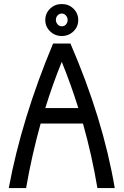

<svg xmlns="http://www.w3.org/2000/svg" viewBox="-20 -953 626 973"><path d="M24.4 0Q89.8 -351.6 249 -732.4H336.9Q502 -351.6 561.5 0H473.6Q445.8 -166.5 400.4 -327.1H186Q141.6 -168.5 112.3 0ZM209.5 -405.3H377Q339.8 -524.4 293 -639.6Q246.6 -525.4 209.5 -405.3ZM263.2 -852.1Q263.2 -839.8 272 -829.6Q280.3 -819.8 293 -819.8Q306.6 -819.8 314.5 -829.1Q322.8 -838.9 322.8 -852.1Q322.8 -864.3 314 -874.5Q305.7 -884.3 293 -884.3Q280.3 -884.3 271.7 -874.8Q263.2 -865.2 263.2 -852.1ZM209.5 -851.6Q209.5 -885.7 233.9 -909.2Q258.3 -932.6 293 -932.6Q328.1 -932.6 352.1 -909.2Q376.5 -885.3 376.5 -851.6Q376.5 -817.4 352.1 -793.9Q327.6 -770.5 293 -770.5Q258.3 -770.5 233.9 -794.2Q209.5 -817.9 209.5 -851.6Z"/></svg>

Font: Consola Mono
Style: Book
Weight: 400
Monospace: yes
Designer: Wojciech Kalinowski "wmk69" (wmk69@o2.pl)
Foundry: Wojciech Kalinowski "wmk69" (wmk69@o2.pl)
Version: Version 2.1.0